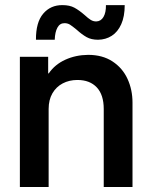

<svg xmlns="http://www.w3.org/2000/svg" viewBox="-20 -749 606 769"><path d="M59.6 -521.5H172.9V-455.1H175.3Q199.7 -490.7 241.5 -509.8Q283.2 -528.8 333 -529.3Q390.6 -529.3 430.7 -502.9Q470.7 -476.6 490.7 -433.1Q510.7 -389.6 510.7 -337.9V0H395.5V-312.5Q395.5 -369.1 367.7 -398.9Q339.8 -428.7 290 -428.7Q257.3 -428.7 231.2 -415Q205.1 -401.4 189.9 -375.2Q174.8 -349.1 174.8 -312.5V0H59.6ZM230.5 -728.5Q258.8 -728.5 277.8 -718.3Q296.9 -708 319.3 -688.5Q333 -675.8 343.3 -669.4Q353.5 -663.1 365.2 -663.1Q384.3 -663.6 394.5 -681.2Q404.8 -698.7 404.3 -728.5H479.5Q479.5 -683.1 465.6 -652.1Q451.7 -621.1 427.7 -605.7Q403.8 -590.3 373 -589.8Q345.7 -589.8 326.9 -600.3Q308.1 -610.8 287.1 -629.9Q269.5 -644.5 260 -650.4Q250.5 -656.2 238.3 -656.2Q219.7 -656.2 210 -638.4Q200.2 -620.6 199.2 -589.8H124Q123.5 -659.7 153.1 -694.3Q182.6 -729 230.5 -728.5Z"/></svg>

Font: Reddit Sans Fudge SemiBold
Style: Regular
Weight: 600
Designer: Stephen Hutchings
Foundry: Reddit
Version: Version 1.011